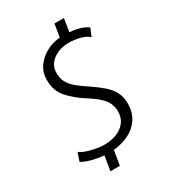

<svg xmlns="http://www.w3.org/2000/svg" viewBox="-227 -954 1042 1177"><g transform="rotate(-30 294.0 -366.0)"><path d="M198 112 215 9Q165 5 121.5 -8Q78 -21 63 -33L83 -93Q93 -81.5 121.8 -71Q150.5 -60.5 185 -53.8Q219.5 -47 247 -47Q295.5 -47 335.2 -62.5Q375 -78 398.5 -108.2Q422 -138.5 422 -183Q422 -231 393.8 -267.5Q365.5 -304 303 -343Q227.5 -391 183.8 -441Q140 -491 140 -566Q140 -621.5 170 -662.5Q200 -703.5 245.8 -726.8Q291.5 -750 339 -753L354 -844H421L406 -752Q488.5 -746 532 -713L509 -657Q489 -677.5 449.5 -687.8Q410 -698 368 -698Q325 -698 290 -682.5Q255 -667 234.2 -640.5Q213.5 -614 213 -581Q211.5 -539.5 227 -510Q242.5 -480.5 273 -455.2Q303.5 -430 347 -402Q394 -370 427.8 -340.8Q461.5 -311.5 479.8 -277.2Q498 -243 498 -196Q498 -133.5 469.8 -90Q441.5 -46.5 392.8 -21.8Q344 3 282 9L265 112Z"/></g></svg>

Font: Merriweather Sans Light
Style: Italic
Weight: 300
Italic angle: -7.5°
Designer: Eben Sorkin
Foundry: Eben Sorkin
Version: Version 2.001; ttfautohint (v1.8.3)